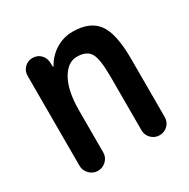

<svg xmlns="http://www.w3.org/2000/svg" viewBox="-126 -647 753 764"><g transform="rotate(-30 250.0 -265.0)"><path d="M59.6 -53.7V-467.8Q59.6 -489.3 74.7 -504.4Q89.8 -519.5 111.3 -519.5Q133.8 -519.5 148.4 -504.9Q163.1 -490.2 164.1 -467.8L165 -448.2Q165 -447.3 166 -447.3Q168 -447.3 168 -449.2Q189.5 -487.3 225.1 -508.8Q260.7 -530.3 301.8 -530.3Q380.9 -530.3 415.5 -483.4Q450.2 -436.5 450.2 -320.3V-52.7Q450.2 -30.3 434.6 -15.1Q418.9 0 397 0Q375 0 359.4 -15.6Q343.8 -31.2 343.8 -52.7V-300.8Q343.8 -382.8 327.1 -409.2Q310.5 -435.5 266.6 -435.5Q224.6 -435.5 196.3 -385.7Q168 -335.9 168 -244.1V-53.7Q168 -31.2 151.9 -15.6Q135.7 0 113.8 0Q91.8 0 75.7 -16.1Q59.6 -32.2 59.6 -53.7Z"/></g></svg>

Font: Rounded Mgen+ 2m medium
Style: Regular
Weight: 500
Designer: [Source Han Sans]
Ryoko NISHIZUKA  (kana & ideographs); Paul D. Hunt (Latin, Greek & Cyrillic); Wenlong ZHANG  (bopomofo
Version: Version 1.059.20150602